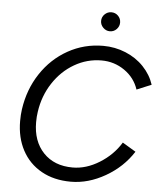

<svg xmlns="http://www.w3.org/2000/svg" viewBox="-60 -943 847 1006"><g transform="rotate(5 364.0 -439.5)"><path d="M58 -282Q58 -315 62 -343Q77 -449 132.5 -533Q188 -617 273 -664.5Q358 -712 458 -712Q520 -712 576 -689Q632 -666 671.5 -624.5Q711 -583 728 -531L651 -499Q631 -560 577 -597.5Q523 -635 456 -635Q380 -635 313.5 -596.5Q247 -558 202.5 -490Q158 -422 146 -338Q142 -313 142 -283Q142 -183 199 -123Q256 -63 353 -63Q424 -63 493.5 -106Q563 -149 604 -216L674 -174Q621 -91 531.5 -39.5Q442 12 350 12Q261 12 195 -25Q129 -62 93.5 -128.5Q58 -195 58 -282ZM435 -841Q435 -862 450 -876.5Q465 -891 485 -891Q506 -891 520.5 -876.5Q535 -862 535 -841Q535 -821 520.5 -806Q506 -791 485 -791Q465 -791 450 -806Q435 -821 435 -841Z"/></g></svg>

Font: Oak Sans
Style: Italic
Weight: 400
Italic angle: -9.49998°
Foundry: Erik Kennedy, Walven
Version: Version 1.000